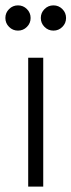

<svg xmlns="http://www.w3.org/2000/svg" viewBox="-20 -695 266 715"><path d="M85 0V-480H141V0ZM47 -581Q27.5 -581 13.8 -594.8Q0 -608.5 0 -628Q0 -647.5 13.8 -661.2Q27.5 -675 47 -675Q66.5 -675 80.2 -661.2Q94 -647.5 94 -628Q94 -608.5 80.2 -594.8Q66.5 -581 47 -581ZM179 -581Q159.5 -581 145.8 -594.8Q132 -608.5 132 -628Q132 -647.5 145.8 -661.2Q159.5 -675 179 -675Q198.5 -675 212.2 -661.2Q226 -647.5 226 -628Q226 -608.5 212.2 -594.8Q198.5 -581 179 -581Z"/></svg>

Font: Geologica Cursive Thin
Style: Regular
Weight: 250
Designer: Sindre Bremnes, Frode Helland
Foundry: Monokrom Skriftforlag AS
Version: Version 1.010;gftools[0.9.28]